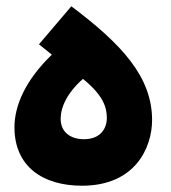

<svg xmlns="http://www.w3.org/2000/svg" viewBox="-20 -587 545 611"><path d="M241 4C411 4 464 -118 464 -205C464 -342 368 -446 207 -567L104 -446L145 -413C61 -332 26 -251 26 -182C26 -58 115 4 241 4ZM247 -144C205 -144 173 -166 173 -209C173 -245 193 -291 244 -336C308 -284 320 -246 320 -212C320 -177 299 -144 247 -144Z"/></svg>

Font: Noto Sans Arabic ExtBd
Style: Regular
Weight: 800
Designer: Monotype Design Team, Nadine Chahine, Nizar Qandah and Khaled Hosny
Foundry: Monotype Imaging Inc.
Version: Version 2.012